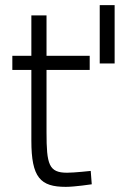

<svg xmlns="http://www.w3.org/2000/svg" viewBox="-20 -717 466 747"><path d="M368 -697V-470H426V-697ZM329 -500H161V-657H102V-500H28V-445H102V-170C102 -26 137 10 236 10C271 10 337 0 337 0L333 -52C333 -52 269 -45 241 -45C170 -45 161 -77 161 -202V-445H329Z"/></svg>

Font: RazerF5 Light
Style: Regular
Weight: 300
Foundry: Razer Inc.
Version: Version 2